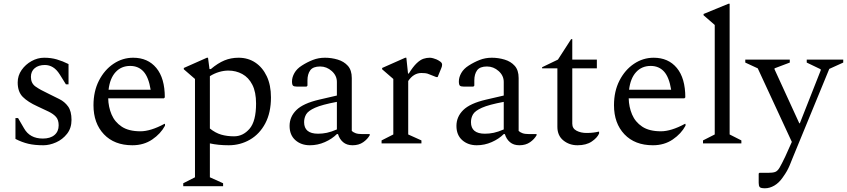

<svg xmlns="http://www.w3.org/2000/svg" viewBox="-20 -770 4548 1031"><path d="M213 10Q166 10 132 2Q98 -6 63 -24V-136H77L109 -81Q140 -26 210 -26Q250 -26 272.5 -45Q295 -64 295 -97Q295 -126 281 -142Q267 -158 241.5 -170.5Q216 -183 181 -199Q130 -222 102.5 -249.5Q75 -277 75 -327Q75 -364 96 -394Q117 -424 149.5 -442Q182 -460 217 -460Q254 -460 285 -451Q316 -442 348 -426V-317H334L301 -370Q284 -397 264 -409Q244 -421 221 -421Q187 -421 166.5 -404Q146 -387 146 -357Q146 -323 170.5 -305.5Q195 -288 242 -266Q270 -252 298.5 -238Q327 -224 345.5 -198.5Q364 -173 364 -126Q364 -82 340 -51.5Q316 -21 281 -5.5Q246 10 213 10Z M691 10Q594 10 538 -49Q482 -108 482 -205Q482 -280 511.5 -337.5Q541 -395 589.5 -427.5Q638 -460 695 -460Q774 -460 819.5 -405Q865 -350 865 -247L860 -242H561Q562 -196 579 -155.5Q596 -115 633.5 -90Q671 -65 734 -65Q789 -65 863 -105H866V-95Q843 -52 797.5 -21Q752 10 691 10ZM679 -416Q631 -416 600.5 -382.5Q570 -349 563 -288H789Q778 -356 750.5 -386Q723 -416 679 -416Z M964 230V214L1027 182V-346L967 -398V-405L1091 -460H1097L1105 -399H1112Q1150 -431 1185 -445.5Q1220 -460 1261 -460Q1312 -460 1351 -434Q1390 -408 1412.5 -360.5Q1435 -313 1435 -247Q1435 -165 1404.5 -107.5Q1374 -50 1322 -20Q1270 10 1208 10Q1152 10 1107 0V182L1178 214V230ZM1206 -391Q1182 -391 1156.5 -383.5Q1131 -376 1107 -361V-80Q1137 -56 1168 -47Q1199 -38 1237 -38Q1285 -38 1320 -78.5Q1355 -119 1355 -214Q1355 -276 1335 -315Q1315 -354 1281 -372.5Q1247 -391 1206 -391Z M1644 10Q1597 10 1566 -17.5Q1535 -45 1535 -94Q1535 -143 1571.5 -179Q1608 -215 1694 -235L1789 -257V-330Q1789 -364 1761.5 -388.5Q1734 -413 1699 -413Q1661 -413 1646 -392.5Q1631 -372 1631 -338V-310L1626 -305H1574Q1559 -305 1553.5 -310Q1548 -315 1548 -333Q1548 -355 1561 -378Q1574 -401 1601 -418Q1629 -436 1659.5 -448Q1690 -460 1725 -460Q1760 -460 1793.5 -450Q1827 -440 1848 -416.5Q1869 -393 1869 -351V-67Q1876 -60 1889 -55Q1902 -50 1925 -50H1963L1966 -48V-45Q1954 -23 1930.5 -6.5Q1907 10 1873 10Q1842 10 1822.5 -6.5Q1803 -23 1795 -50H1789Q1763 -24 1724.5 -7Q1686 10 1644 10ZM1613 -114Q1613 -52 1688 -52Q1712 -52 1735.5 -57Q1759 -62 1789 -75V-223Q1709 -208 1672 -191.5Q1635 -175 1624 -156Q1613 -137 1613 -114Z M2029 0V-16L2092 -48V-346L2032 -398V-405L2156 -460H2162L2171 -375H2175Q2198 -412 2217.5 -430.5Q2237 -449 2254 -454.5Q2271 -460 2288 -460Q2296 -460 2306.5 -457Q2317 -454 2324 -451Q2335 -446 2344.5 -439Q2354 -432 2354 -423Q2354 -414 2350 -405L2330 -356H2323L2285 -371Q2274 -376 2263.5 -377Q2253 -378 2243 -378Q2201 -378 2172 -335V-48L2243 -16V0Z M2540 10Q2493 10 2462 -17.5Q2431 -45 2431 -94Q2431 -143 2467.5 -179Q2504 -215 2590 -235L2685 -257V-330Q2685 -364 2657.5 -388.5Q2630 -413 2595 -413Q2557 -413 2542 -392.5Q2527 -372 2527 -338V-310L2522 -305H2470Q2455 -305 2449.5 -310Q2444 -315 2444 -333Q2444 -355 2457 -378Q2470 -401 2497 -418Q2525 -436 2555.5 -448Q2586 -460 2621 -460Q2656 -460 2689.5 -450Q2723 -440 2744 -416.5Q2765 -393 2765 -351V-67Q2772 -60 2785 -55Q2798 -50 2821 -50H2859L2862 -48V-45Q2850 -23 2826.5 -6.5Q2803 10 2769 10Q2738 10 2718.5 -6.5Q2699 -23 2691 -50H2685Q2659 -24 2620.5 -7Q2582 10 2540 10ZM2509 -114Q2509 -52 2584 -52Q2608 -52 2631.5 -57Q2655 -62 2685 -75V-223Q2605 -208 2568 -191.5Q2531 -175 2520 -156Q2509 -137 2509 -114Z M3081 10Q3037 10 3005 -16Q2973 -42 2973 -89V-403H2891V-409L2976 -450L3047 -560H3053V-450H3185V-403H3053V-106Q3053 -80 3076 -68Q3099 -56 3130 -56Q3149 -56 3165.5 -58Q3182 -60 3194 -63H3197V-53Q3187 -30 3157.5 -10Q3128 10 3081 10Z M3486 10Q3389 10 3333 -49Q3277 -108 3277 -205Q3277 -280 3306.5 -337.5Q3336 -395 3384.5 -427.5Q3433 -460 3490 -460Q3569 -460 3614.5 -405Q3660 -350 3660 -247L3655 -242H3356Q3357 -196 3374 -155.5Q3391 -115 3428.5 -90Q3466 -65 3529 -65Q3584 -65 3658 -105H3661V-95Q3638 -52 3592.5 -21Q3547 10 3486 10ZM3474 -416Q3426 -416 3395.5 -382.5Q3365 -349 3358 -288H3584Q3573 -356 3545.5 -386Q3518 -416 3474 -416Z M3755 0V-16L3818 -48V-636L3758 -688V-695L3892 -750H3898V-48L3961 -16V0Z M4088 241Q4065 241 4059.5 234.5Q4054 228 4054 212V162L4058 158H4104Q4129 158 4142 153.5Q4155 149 4166 130.5Q4177 112 4197 70L4232 -8L4049 -403L3982 -434V-450H4221V-434L4139 -403V-398L4272 -108H4275L4387 -392V-398L4312 -434V-450H4508V-434L4433 -400L4236 79Q4227 102 4220.5 117.5Q4214 133 4206 147.5Q4198 162 4183 183Q4163 212 4138 226.5Q4113 241 4088 241Z"/></svg>

Font: Spectral
Style: Regular
Weight: 400
Designer: Jean-Baptiste Levee
Foundry: Production Type
Version: Version 2.001